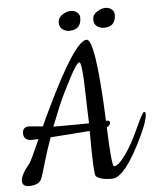

<svg xmlns="http://www.w3.org/2000/svg" viewBox="-52 -749 649 798"><g transform="rotate(-5 273.0 -350.0)"><path d="M396 -46Q414 -46 444 -87.5Q474 -129 503.5 -194.5Q533 -260 539.5 -260Q546 -260 546 -252Q546 -224 517 -163Q438 5 383 5Q337 5 317 -11Q308 -20 308 -201L144 -189Q125 -137 110 -85Q95 -33 90 -21Q79 5 37 5Q9 5 9 -19Q9 -43 47 -89Q54 -98 93 -186Q79 -185 66 -185Q31 -185 31 -215Q31 -242 59 -242Q61 -242 116 -237Q131 -272 148 -306Q279 -580 328 -580Q365 -580 379 -237H388Q395 -237 395 -227Q395 -217 380 -210Q386 -46 396 -46ZM159 -232Q276 -232 308 -233Q307 -249 306 -289Q305 -329 304 -358.5Q303 -388 302 -420Q298 -489 290 -489Q279 -489 245 -424Q211 -359 192 -314Q166 -249 159 -232ZM310 -674Q310 -623 259 -623Q246 -623 232.5 -632Q219 -641 219 -661Q219 -681 237.5 -693Q256 -705 272 -705Q288 -705 299 -696Q310 -687 310 -674ZM454 -674Q454 -623 404 -623Q390 -623 376.5 -632Q363 -641 363 -661Q363 -681 382 -693Q401 -705 417 -705Q433 -705 443.5 -696Q454 -687 454 -674Z"/></g></svg>

Font: Cookie
Style: Regular
Weight: 400
Designer: Ania Kruk
Foundry: Ania Kruk
Version: Version 1.004